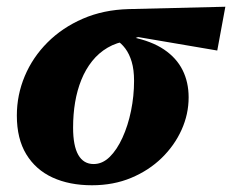

<svg xmlns="http://www.w3.org/2000/svg" viewBox="-20 -536 689 570"><path d="M253 14Q186 14 136 -9Q86 -32 58 -78Q30 -124 30 -193Q30 -254 53.5 -310Q77 -366 121 -410Q165 -454 226 -480.5Q287 -507 362 -509L649 -516L625 -386L390 -426L360 -415Q326 -410 299.5 -394.5Q273 -379 253.5 -354.5Q234 -330 221.5 -299Q209 -268 203 -232.5Q197 -197 197 -157Q197 -103 212.5 -76Q228 -49 258 -49Q284 -49 305.5 -70Q327 -91 343.5 -127Q360 -163 369 -207Q378 -251 378 -296Q378 -329 371 -352.5Q364 -376 352 -392Q340 -408 325 -417L371 -426Q430 -414 467 -389Q504 -364 522 -328Q540 -292 540 -247Q540 -197 519 -150.5Q498 -104 460 -67Q422 -30 369.5 -8Q317 14 253 14Z"/></svg>

Font: Source Serif 4 ExtraBold
Style: Italic
Weight: 800
Italic angle: -12°
Designer: Frank Grießhammer
Foundry: Adobe Systems Incorporated
Version: Version 4.004;hotconv 1.0.116;makeotfexe 2.5.65601